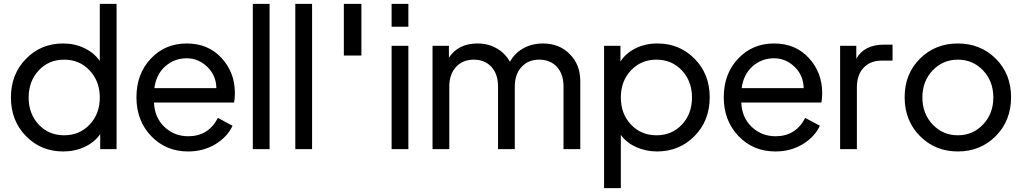

<svg xmlns="http://www.w3.org/2000/svg" viewBox="-20 -765 5243 985"><path d="M492 -745H578V0H494V-77Q465 -35 414.5 -11.5Q364 12 304 12Q190 12 113 -67Q36 -146 36 -265Q36 -384 113 -463Q190 -542 303 -542Q363 -542 413 -518Q463 -494 492 -452ZM492 -265Q492 -348 440 -403.5Q388 -459 309 -459Q230 -459 178.5 -403.5Q127 -348 127 -265Q127 -181 178.5 -126Q230 -71 309 -71Q388 -71 440 -126Q492 -181 492 -265Z M1185 -288Q1185 -262 1181 -239H770Q773 -162 823.5 -114Q874 -66 946 -66Q1049 -66 1098 -160L1173 -120Q1147 -63 1085.5 -25.5Q1024 12 945 12Q831 12 755.5 -67Q680 -146 680 -266Q680 -386 753.5 -464Q827 -542 938 -542Q1048 -542 1116.5 -467.5Q1185 -393 1185 -288ZM772 -313H1090Q1089 -378 1043.5 -422Q998 -466 938 -466Q874 -466 827.5 -424.5Q781 -383 772 -313Z M1277 0V-745H1363V0Z M1495 0V-745H1581V0Z M1744 -480V-745H1834V-480Z M1989 -628V-745H2075V-628ZM1989 0V-530H2075V0Z M2766 -542Q2849 -542 2903 -487.5Q2957 -433 2957 -349V0H2871V-321Q2871 -385 2837 -422Q2803 -459 2746 -459Q2690 -459 2655.5 -421.5Q2621 -384 2621 -321V0H2535V-321Q2535 -385 2501 -422Q2467 -459 2410 -459Q2354 -459 2319.5 -421.5Q2285 -384 2285 -321V0H2199V-530H2283V-469Q2331 -542 2430 -542Q2484 -542 2528 -517Q2572 -492 2596 -448Q2621 -493 2665.5 -517.5Q2710 -542 2766 -542Z M3353 -542Q3466 -542 3543.5 -463.5Q3621 -385 3621 -266Q3621 -146 3543 -67Q3465 12 3351 12Q3293 12 3243.5 -10.5Q3194 -33 3165 -73V200H3079V-530H3163V-449Q3190 -492 3240.5 -517Q3291 -542 3353 -542ZM3348 -459Q3269 -459 3217 -404Q3165 -349 3165 -265Q3165 -181 3217 -126Q3269 -71 3348 -71Q3427 -71 3478.5 -126Q3530 -181 3530 -265Q3530 -349 3478 -404Q3426 -459 3348 -459Z M4198 -288Q4198 -262 4194 -239H3783Q3786 -162 3836.5 -114Q3887 -66 3959 -66Q4062 -66 4111 -160L4186 -120Q4160 -63 4098.5 -25.5Q4037 12 3958 12Q3844 12 3768.5 -67Q3693 -146 3693 -266Q3693 -386 3766.5 -464Q3840 -542 3951 -542Q4061 -542 4129.5 -467.5Q4198 -393 4198 -288ZM3785 -313H4103Q4102 -378 4056.5 -422Q4011 -466 3951 -466Q3887 -466 3840.5 -424.5Q3794 -383 3785 -313Z M4516 -536H4559V-454H4503Q4445 -454 4410.5 -417.5Q4376 -381 4376 -316V0H4290V-530H4373V-464Q4414 -536 4516 -536Z M5088.5 -67Q5010 12 4894 12Q4778 12 4699.5 -67Q4621 -146 4621 -266Q4621 -386 4699.5 -464Q4778 -542 4894 -542Q5010 -542 5088.5 -464Q5167 -386 5167 -266Q5167 -146 5088.5 -67ZM4764.5 -126.5Q4817 -71 4894 -71Q4971 -71 5023.5 -126.5Q5076 -182 5076 -265Q5076 -348 5023.5 -403.5Q4971 -459 4894 -459Q4817 -459 4764.5 -403.5Q4712 -348 4712 -265Q4712 -182 4764.5 -126.5Z"/></svg>

Font: Plus Jakarta Display
Style: Regular
Weight: 400
Designer: Gumpita Rahayu
Foundry: Tokotype Studio
Version: Version 1.000;hotconv 1.0.109;makeotfexe 2.5.65596